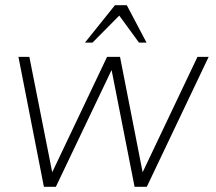

<svg xmlns="http://www.w3.org/2000/svg" viewBox="-20 -719 832 739"><path d="M195 0H149L51 -500H93L181 -56L392 -500H442L529 -56L740 -500H783L545 0H498L409.5 -449.5ZM468 -699 544 -555H515L439 -659L336 -555H307L422.5 -699Z"/></svg>

Font: Urbanist ExtraLight
Style: Italic
Weight: 250
Version: Version 1.303